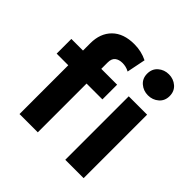

<svg xmlns="http://www.w3.org/2000/svg" viewBox="-192 -916 1080 1080"><g transform="rotate(45 348.0 -376.0)"><path d="M115.5 0V-563Q115.5 -642 162.2 -688.5Q209 -735 294.5 -735Q323 -735 349 -729Q375 -723 399 -711L376.5 -599Q362 -607 348.5 -610Q335 -613 323 -613Q294.5 -613 277.8 -599.5Q261 -586 261 -555.5V-505H387V-388H261V0ZM23 -388V-505H130V-388ZM479.5 0V-505H625.5V0ZM552 -585Q515.5 -585 489 -607.8Q462.5 -630.5 462.5 -668.5Q462.5 -707 489 -729.8Q515.5 -752.5 552 -752.5Q588.5 -752.5 615 -729.8Q641.5 -707 641.5 -668.5Q641.5 -630.5 615 -607.8Q588.5 -585 552 -585Z"/></g></svg>

Font: Geologica SemiBold
Style: Regular
Weight: 600
Designer: Sindre Bremnes, Frode Helland
Foundry: Monokrom Skriftforlag AS
Version: Version 1.010;gftools[0.9.28]